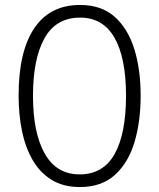

<svg xmlns="http://www.w3.org/2000/svg" viewBox="-20 -744 642 774"><path d="M547 -358Q547 -255 522.5 -172Q498 -89 444 -39.5Q390 10 302 10Q235 10 188 -19Q141 -48 111.5 -99Q82 -150 68.5 -216.5Q55 -283 55 -359Q55 -536 118 -630Q181 -724 303 -724Q388 -724 441.5 -677Q495 -630 521 -547.5Q547 -465 547 -358ZM113 -358Q113 -208 160.5 -124.5Q208 -41 301 -41Q396 -41 442 -123Q488 -205 488 -358Q488 -511 441.5 -592Q395 -673 303 -673Q206 -673 159.5 -590Q113 -507 113 -358Z"/></svg>

Font: Noto Sans Sinhala UI Condensed Light
Style: Regular
Weight: 300
Width: 3
Designer: Jelle Bosma - Monotype Design Team
Foundry: Monotype Imaging Inc.
Version: Version 2.006; ttfautohint (v1.8.4.7-5d5b)